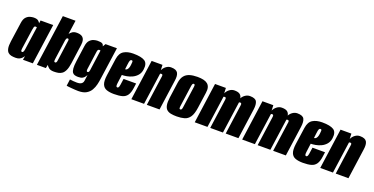

<svg xmlns="http://www.w3.org/2000/svg" viewBox="-26 -1361 4311 2214"><g transform="rotate(20 2130.0 -254.5)"><path d="M121 8Q94 8 70 3.5Q46 -1 29 -16.5Q12 -32 5.5 -64.5Q-1 -97 7 -153L41 -391Q48 -440 70 -463Q92 -486 118 -493Q144 -500 162 -500Q202 -500 218 -486Q234 -472 241 -459L246 -495H401L331 0H210L218 -47Q210 -35 198.5 -22.5Q187 -10 168.5 -1Q150 8 121 8ZM169 -81Q175 -81 179 -84.5Q183 -88 185.5 -94.5Q188 -101 190 -108.5Q192 -116 193 -123.5Q194 -131 195 -138L233 -405Q231 -406 229 -407Q227 -408 224 -408.5Q221 -409 217 -409Q209 -409 204.5 -405Q200 -401 197.5 -390.5Q195 -380 191 -359L157 -123Q156 -112 155.5 -104Q155 -96 156 -91Q157 -86 160 -83.5Q163 -81 169 -81Z M590 7Q547 7 526 -11.5Q505 -30 500 -43L491 0H381L470 -630H626L602 -460Q613 -474 633 -489.5Q653 -505 690 -505Q708 -505 726.5 -501Q745 -497 759.5 -485Q774 -473 780.5 -450.5Q787 -428 782 -391L749 -154Q741 -97 726 -64.5Q711 -32 690 -17Q669 -2 644 2.5Q619 7 590 7ZM568 -98Q576 -98 580 -102Q584 -106 586.5 -114Q589 -122 590 -133L624 -378Q626 -387 625.5 -392.5Q625 -398 623.5 -401.5Q622 -405 619 -406.5Q616 -408 612 -408Q607 -408 603 -405.5Q599 -403 595.5 -396.5Q592 -390 590 -378L556 -133Q555 -124 555 -117.5Q555 -111 556 -106.5Q557 -102 560 -100Q563 -98 568 -98Z M932 121Q915 121 891.5 119.5Q868 118 845 116Q822 114 805.5 112Q789 110 786 109L797 28Q812 31 840 33Q868 35 886 35Q898 35 910 33Q922 31 932.5 25.5Q943 20 950.5 10Q958 0 960 -16L970 -89Q965 -82 956.5 -68Q948 -54 929.5 -42.5Q911 -31 874 -31Q852 -31 833.5 -36Q815 -41 804 -57Q793 -73 790 -106Q787 -139 795 -196L822 -391Q829 -440 851.5 -463Q874 -486 900 -493Q926 -500 943 -500Q964 -500 980 -498Q996 -496 1007 -488Q1018 -480 1022 -460L1043 -495H1183L1127 -99Q1123 -66 1114 -28Q1105 10 1085.5 44Q1066 78 1029.5 99.5Q993 121 932 121ZM958 -122Q963 -122 967 -124.5Q971 -127 974.5 -134Q978 -141 979 -152L1014 -405Q1012 -406 1010 -406.5Q1008 -407 1005.5 -407.5Q1003 -408 998 -408Q991 -408 984.5 -401.5Q978 -395 976 -378L945 -153Q944 -144 944.5 -138Q945 -132 946.5 -128.5Q948 -125 951 -123.5Q954 -122 958 -122Z M1330 13Q1277 13 1239.5 0Q1202 -13 1186.5 -51Q1171 -89 1181 -163L1211 -373Q1222 -447 1267.5 -474.5Q1313 -502 1383 -502Q1481 -502 1524 -474.5Q1567 -447 1556 -370Q1550 -326 1525.5 -297.5Q1501 -269 1467.5 -253Q1434 -237 1400 -231Q1366 -225 1341 -225L1327 -117Q1324 -92 1327.5 -82Q1331 -72 1341 -72Q1349 -72 1355 -79.5Q1361 -87 1365 -112L1376 -189H1530L1523 -137Q1515 -74 1493 -41.5Q1471 -9 1431.5 2Q1392 13 1330 13ZM1354 -300Q1358 -300 1364.5 -301.5Q1371 -303 1378 -309.5Q1385 -316 1391.5 -330Q1398 -344 1401 -369Q1403 -386 1404 -405Q1405 -424 1390 -424Q1379 -424 1372.5 -413Q1366 -402 1361 -358Z M1540 0 1609 -495H1742L1745 -430Q1759 -461 1786.5 -481.5Q1814 -502 1846 -502Q1879 -502 1899.5 -493.5Q1920 -485 1929.5 -468.5Q1939 -452 1941 -427.5Q1943 -403 1938 -371L1886 0H1730L1781 -365Q1782 -372 1782 -377Q1782 -382 1780.5 -385.5Q1779 -389 1776 -391Q1773 -393 1768 -393Q1766 -393 1762.5 -392.5Q1759 -392 1756 -391.5Q1753 -391 1751 -390L1696 0Z M2098 8Q2058 8 2027 2Q1996 -4 1976 -21.5Q1956 -39 1949 -74.5Q1942 -110 1950 -170L1977 -363Q1985 -417 2009.5 -447.5Q2034 -478 2074.5 -490.5Q2115 -503 2170 -503Q2212 -503 2243 -496Q2274 -489 2294 -473Q2314 -457 2321.5 -430Q2329 -403 2323 -363L2296 -171Q2285 -91 2258.5 -53Q2232 -15 2191.5 -3.5Q2151 8 2098 8ZM2111 -82Q2116 -82 2120 -84.5Q2124 -87 2127.5 -94Q2131 -101 2132 -112L2170 -383Q2172 -395 2170.5 -401.5Q2169 -408 2165.5 -410.5Q2162 -413 2157 -413Q2152 -413 2148 -410.5Q2144 -408 2141 -401.5Q2138 -395 2136 -383L2098 -112Q2097 -101 2098 -94Q2099 -87 2102.5 -84.5Q2106 -82 2111 -82Z M2318 0 2387 -495H2520L2523 -430Q2537 -461 2564.5 -481.5Q2592 -502 2624 -502Q2669 -502 2690.5 -486Q2712 -470 2717 -439Q2731 -466 2757.5 -484Q2784 -502 2814 -502Q2880 -502 2897.5 -469Q2915 -436 2906 -371L2854 0H2698L2749 -365Q2751 -374 2749.5 -380.5Q2748 -387 2745 -390Q2742 -393 2736 -393Q2732 -393 2727 -392.5Q2722 -392 2719 -390L2664 0H2508L2559 -365Q2561 -374 2559.5 -380.5Q2558 -387 2555 -390Q2552 -393 2546 -393Q2542 -393 2537 -392.5Q2532 -392 2529 -390L2474 0Z M2900 0 2969 -495H3102L3105 -430Q3119 -461 3146.5 -481.5Q3174 -502 3206 -502Q3251 -502 3272.5 -486Q3294 -470 3299 -439Q3313 -466 3339.5 -484Q3366 -502 3396 -502Q3462 -502 3479.5 -469Q3497 -436 3488 -371L3436 0H3280L3331 -365Q3333 -374 3331.5 -380.5Q3330 -387 3327 -390Q3324 -393 3318 -393Q3314 -393 3309 -392.5Q3304 -392 3301 -390L3246 0H3090L3141 -365Q3143 -374 3141.5 -380.5Q3140 -387 3137 -390Q3134 -393 3128 -393Q3124 -393 3119 -392.5Q3114 -392 3111 -390L3056 0Z M3648 13Q3595 13 3557.5 0Q3520 -13 3504.5 -51Q3489 -89 3499 -163L3529 -373Q3540 -447 3585.5 -474.5Q3631 -502 3701 -502Q3799 -502 3842 -474.5Q3885 -447 3874 -370Q3868 -326 3843.5 -297.5Q3819 -269 3785.5 -253Q3752 -237 3718 -231Q3684 -225 3659 -225L3645 -117Q3642 -92 3645.5 -82Q3649 -72 3659 -72Q3667 -72 3673 -79.5Q3679 -87 3683 -112L3694 -189H3848L3841 -137Q3833 -74 3811 -41.5Q3789 -9 3749.5 2Q3710 13 3648 13ZM3672 -300Q3676 -300 3682.5 -301.5Q3689 -303 3696 -309.5Q3703 -316 3709.5 -330Q3716 -344 3719 -369Q3721 -386 3722 -405Q3723 -424 3708 -424Q3697 -424 3690.5 -413Q3684 -402 3679 -358Z M3858 0 3927 -495H4060L4063 -430Q4077 -461 4104.5 -481.5Q4132 -502 4164 -502Q4197 -502 4217.5 -493.5Q4238 -485 4247.5 -468.5Q4257 -452 4259 -427.5Q4261 -403 4256 -371L4204 0H4048L4099 -365Q4100 -372 4100 -377Q4100 -382 4098.5 -385.5Q4097 -389 4094 -391Q4091 -393 4086 -393Q4084 -393 4080.5 -392.5Q4077 -392 4074 -391.5Q4071 -391 4069 -390L4014 0Z"/></g></svg>

Font: Alumni Sans Thin Black
Style: Italic
Weight: 900
Italic angle: -8°
Version: Version 1.016